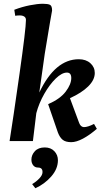

<svg xmlns="http://www.w3.org/2000/svg" viewBox="-20 -750 546 1021"><path d="M288 -45 236 -196Q300 -224 329.5 -263Q359 -302 359 -335Q359 -364 336 -364Q309 -364 276.5 -332.5Q244 -301 215.5 -251Q187 -201 173 -148L155 0H31Q49 -113 83.5 -355.5Q118 -598 118 -644Q118 -656 109 -662Q100 -668 85 -668Q70 -668 61 -666L56 -698Q98 -714 139 -722Q180 -730 208 -730Q234 -730 245.5 -724.5Q257 -719 257 -694Q255 -688 218 -464L189 -258Q273 -435 399 -435Q437 -435 460.5 -414Q484 -393 484 -362Q484 -325 449 -290.5Q414 -256 352 -228L401 -96Q409 -75 426 -74Q447 -74 480 -91L495 -65Q457 -32 421.5 -13Q386 6 359 6Q329 6 313.5 -6.5Q298 -19 288 -45ZM206 166Q207 141 182 141Q166 141 156.5 129Q147 117 147 99Q147 74 165.5 54Q184 34 218 34Q250 34 269 54Q288 74 288 102Q288 148 252.5 188.5Q217 229 168 251L151 229Q173 216 189.5 198.5Q206 181 206 166Z"/></svg>

Font: Unna
Style: Bold Italic
Weight: 700
Italic angle: -8.05°
Designer: Jorge de Buen Unna
Foundry: Omnibus-Type
Version: Version 2.008